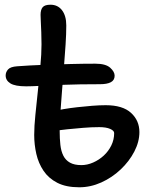

<svg xmlns="http://www.w3.org/2000/svg" viewBox="-20 -784 646 814"><path d="M316 10Q260 10 223 -9Q186 -28 164.5 -60Q143 -92 134 -131.5Q125 -171 125 -212Q125 -249 130 -297Q135 -345 140.5 -398Q146 -451 151 -502.5Q156 -554 156 -596Q156 -622 155 -647.5Q154 -673 153 -693Q152 -713 152 -721Q152 -743 161 -753.5Q170 -764 194 -764Q225 -764 243 -740.5Q261 -717 261 -676Q261 -640 258 -594.5Q255 -549 251 -499Q247 -449 243 -399.5Q239 -350 236 -306Q233 -262 233 -228Q233 -196 236 -169.5Q239 -143 248.5 -124Q258 -105 276.5 -94.5Q295 -84 325 -84Q350 -84 375 -95Q400 -106 420 -124.5Q440 -143 452 -167.5Q464 -192 464 -220Q464 -230 447 -237.5Q430 -245 401 -245Q367 -245 332 -242Q297 -239 266.5 -236Q236 -233 215 -230Q202 -230 190 -234Q178 -238 171.5 -247Q165 -256 165 -269Q165 -282 169 -290Q173 -298 182.5 -303.5Q192 -309 207 -312Q224 -317 250.5 -321.5Q277 -326 308 -329.5Q339 -333 370.5 -335.5Q402 -338 428 -338Q500 -338 535.5 -305.5Q571 -273 571 -224Q571 -183 549.5 -141.5Q528 -100 491.5 -65.5Q455 -31 409.5 -10.5Q364 10 316 10ZM91 -418Q44 -418 24 -430.5Q4 -443 4 -464Q4 -478 14 -489.5Q24 -501 53 -503Q107 -507 163 -509Q219 -511 275 -512.5Q331 -514 384 -514Q428 -514 447 -497Q466 -480 466 -463Q466 -444 450 -435.5Q434 -427 404 -427Q313 -427 251 -424.5Q189 -422 150.5 -420Q112 -418 91 -418Z"/></svg>

Font: Shantell Sans Medium
Style: Regular
Weight: 500
Designer: Stephen Nixon, Anya Danilova, Shantell Martin
Foundry: Arrow Type
Version: Version 1.011;[c5ecc13dd]